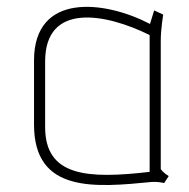

<svg xmlns="http://www.w3.org/2000/svg" viewBox="-20 -528 543 553"><path d="M466 -21C450 -30 443 -41 443 -41V-411C443 -443 450 -486 450 -486L424 -498L412 -459C282 -527 78 -551 78 -354V-169C78 29 254 12 418 -4C431 -5 448 -2 453 -1ZM411 -33C231 -12 110 -20 110 -162V-351C110 -522 284 -490 411 -427Z"/></svg>

Font: Advent Pro
Style: ExtraLight
Weight: 250
Designer: Andreas Kalpakidis
Foundry: Andreas Kalpakidis
Version: Version 2.002 2007